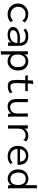

<svg xmlns="http://www.w3.org/2000/svg" viewBox="1764 -2469 872 4440"><g transform="rotate(90 2200.0 -249.0)"><path d="M313 11Q240 11 183 -20Q126 -51 93.5 -105Q61 -159 61 -228Q61 -297 93.5 -350.5Q126 -404 182.5 -435Q239 -466 312 -466Q373 -466 422.5 -443.5Q472 -421 502 -381L456 -336L449 -329L444 -334Q444 -342 440.5 -348.5Q437 -355 424 -367Q399 -387 369.5 -395.5Q340 -404 303 -404Q261 -404 223 -383.5Q185 -363 161 -324.5Q137 -286 137 -233Q137 -181 161 -140.5Q185 -100 226 -77.5Q267 -55 317 -55Q396 -55 452 -112L494 -61Q420 11 313 11Z M782 11Q697 11 650.5 -24.5Q604 -60 604 -115Q604 -164 638.5 -200Q673 -236 730.5 -255.5Q788 -275 857 -275Q883 -275 912.5 -273.5Q942 -272 974 -268Q966 -348 926 -377.5Q886 -407 813 -407Q777 -407 742 -395Q707 -383 678 -357L639 -403Q675 -435 721 -451Q767 -467 819 -467Q885 -467 935 -447Q985 -427 1012.5 -378Q1040 -329 1040 -243V0H960V-70Q941 -37 910.5 -19.5Q880 -2 846 4.5Q812 11 782 11ZM679 -119Q679 -77 712 -61Q745 -45 790 -45Q871 -45 920.5 -88Q970 -131 975 -212Q947 -215 918 -217Q889 -219 864 -219Q811 -219 769 -208.5Q727 -198 703 -176Q679 -154 679 -119Z M1165 167V-457H1240V-368Q1258 -419 1302 -443Q1346 -467 1401 -467Q1456 -467 1503.5 -441.5Q1551 -416 1580.5 -364Q1610 -312 1610 -232Q1610 -151 1579.5 -97Q1549 -43 1500.5 -15.5Q1452 12 1398 12Q1349 12 1307 -7.5Q1265 -27 1241 -61V167ZM1385 -53Q1420 -53 1454 -68Q1488 -83 1510.5 -121.5Q1533 -160 1533 -229Q1533 -312 1496.5 -356.5Q1460 -401 1397 -404Q1357 -406 1320.5 -387.5Q1284 -369 1262 -326.5Q1240 -284 1240 -213Q1242 -132 1283 -92.5Q1324 -53 1385 -53Z M1977 7Q1912 7 1879 -20Q1846 -47 1835.5 -103.5Q1825 -160 1828 -248L1834 -397H1726V-457H1837L1842 -574L1919 -583L1929 -584L1930 -577Q1925 -570 1921 -563Q1917 -556 1916 -539L1909 -457H2086V-397H1909L1902 -243Q1898 -167 1905.5 -126Q1913 -85 1933.5 -69.5Q1954 -54 1989 -54Q2026 -54 2054.5 -67Q2083 -80 2114 -100L2137 -42Q2063 7 1977 7Z M2443 11Q2358 11 2313 -43.5Q2268 -98 2269 -204L2270 -457H2342V-204Q2342 -121 2374 -84.5Q2406 -48 2463 -48Q2498 -48 2530.5 -65Q2563 -82 2583.5 -117Q2604 -152 2604 -206V-457H2676V-71Q2676 -53 2677.5 -35.5Q2679 -18 2687 0H2616Q2608 -17 2606.5 -35Q2605 -53 2605 -70Q2581 -32 2536.5 -10.5Q2492 11 2443 11Z M2879 -457H2956L2954 -372Q2975 -418 3021.5 -443Q3068 -468 3118 -468Q3199 -468 3252 -418L3219 -361L3215 -352L3208 -356Q3206 -363 3201.5 -369.5Q3197 -376 3185 -387Q3166 -397 3149 -401Q3132 -405 3112 -405Q3076 -405 3039 -388Q3002 -371 2978 -335Q2954 -299 2954 -242V1H2879Z M3600 10Q3489 10 3421 -51Q3353 -112 3353 -227Q3353 -305 3384.5 -358.5Q3416 -412 3468.5 -440Q3521 -468 3585 -468Q3642 -468 3689 -444.5Q3736 -421 3763.5 -373Q3791 -325 3791 -251Q3791 -242 3790.5 -234Q3790 -226 3789 -218H3424Q3427 -159 3452.5 -121.5Q3478 -84 3517.5 -66.5Q3557 -49 3602 -49Q3682 -49 3732 -100L3776 -60Q3712 10 3600 10ZM3428 -275H3715Q3715 -338 3676.5 -375Q3638 -412 3580 -412Q3545 -412 3513 -397.5Q3481 -383 3458 -353Q3435 -323 3428 -275Z M4108 10Q4057 10 4009 -16.5Q3961 -43 3929.5 -97Q3898 -151 3898 -232Q3898 -316 3930.5 -368.5Q3963 -421 4012 -445Q4061 -469 4113 -469Q4167 -469 4206 -447Q4245 -425 4263 -389V-665H4342V-658Q4336 -652 4334.5 -645Q4333 -638 4333 -621L4334 -71Q4334 -53 4335 -35.5Q4336 -18 4344 0H4270Q4262 -18 4261 -35.5Q4260 -53 4260 -71Q4237 -34 4198.5 -12Q4160 10 4108 10ZM4120 -54Q4194 -54 4226 -104.5Q4258 -155 4258 -231Q4258 -309 4222.5 -359Q4187 -409 4114 -409Q4047 -409 4009 -364.5Q3971 -320 3971 -243Q3971 -156 4010 -105Q4049 -54 4120 -54Z"/></g></svg>

Font: Inconsolata SemiExpanded
Style: Regular
Weight: 400
Width: 6
Monospace: yes
Designer: Raph Levien, Cyreal, Brenton Simpson
Foundry: Raph Levien, Cyreal, Google
Version: Version 3.000; ttfautohint (v1.8.2.53-6de2)